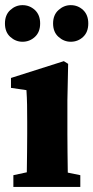

<svg xmlns="http://www.w3.org/2000/svg" viewBox="-23 -741 370 761"><path d="M66.2 -575.5Q39.1 -575.5 17.8 -594.7Q-3.4 -613.8 -3.4 -648Q-3.4 -682 17.8 -701.3Q39.1 -720.6 66.2 -720.6Q94.5 -720.6 115.3 -701.3Q136.1 -682 136.1 -648Q136.1 -613.8 115.3 -594.7Q94.5 -575.5 66.2 -575.5ZM257.3 -575.5Q230.5 -575.5 209 -594.7Q187.4 -613.8 187.4 -648Q187.4 -682 209 -701.3Q230.5 -720.6 257.3 -720.6Q285.9 -720.6 306.4 -701.3Q326.9 -682 326.9 -648Q326.9 -613.8 306.4 -594.7Q285.9 -575.5 257.3 -575.5ZM30 0V-46.6L122.8 -66.6H198.2L295.3 -46.6V0ZM81.8 0Q82.8 -23 83.3 -60.5Q83.8 -98 84.3 -138.5Q84.8 -179 84.8 -210V-257.7Q84.8 -298.7 84.3 -326.2Q83.8 -353.7 81.8 -383.7L20.5 -392.7V-432L230 -498.6L247.1 -487.9L244.1 -342.7V-210Q244.1 -179 244.6 -138.5Q245.1 -98 245.6 -60.5Q246.1 -23 247.1 0Z"/></svg>

Font: Source Serif 4 Variable
Style: Regular
Weight: 400
Designer: Frank Grießhammer
Foundry: Adobe
Version: Version 4.005;hotconv 1.1.0;makeotfexe 2.6.0